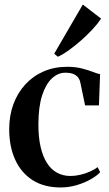

<svg xmlns="http://www.w3.org/2000/svg" viewBox="-20 -814 480 845"><path d="M247 11Q174 11 123.5 -21.2Q73 -53.5 46.8 -111.2Q20.5 -169 20.5 -245.5Q20.5 -305.5 39 -355.5Q57.5 -405.5 91.5 -442.5Q125.5 -479.5 172.2 -499.8Q219 -520 275.5 -520Q311.5 -520 339.2 -513Q367 -506 387.5 -498Q408 -490 420.5 -487.5L415.5 -350H354.5L333.5 -451Q332 -461 325.2 -471Q318.5 -481 304.8 -487.5Q291 -494 267 -494Q235.5 -494 208.5 -469Q181.5 -444 165.2 -393.5Q149 -343 149 -265.5Q149 -209.5 158.8 -167.2Q168.5 -125 186.8 -96.5Q205 -68 231.2 -53.8Q257.5 -39.5 290 -39.5Q311 -39.5 333.5 -44.8Q356 -50 376.2 -59Q396.5 -68 409.5 -78.5L421 -56Q406 -40 378.5 -24.5Q351 -9 316.8 1Q282.5 11 247 11ZM234.5 -564.5 218.5 -577.5 344.5 -794 425 -732Q410 -709.5 387.2 -685Q364.5 -660.5 338.2 -637.2Q312 -614 285.5 -594.8Q259 -575.5 235.5 -564.5Z"/></svg>

Font: Merriweather 144pt SemiBold
Style: Regular
Weight: 600
Version: Version 2.100